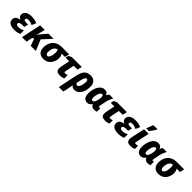

<svg xmlns="http://www.w3.org/2000/svg" viewBox="474 -2769 4983 4983"><g transform="rotate(45 2965.5 -278.0)"><path d="M240 10Q142 10 81 -29Q20 -68 20 -140Q20 -206 60 -241Q100 -276 178 -289V-293Q143 -306 120.5 -332.5Q98 -359 98 -399Q98 -480 161.5 -519.5Q225 -559 332 -559Q396 -559 444 -547.5Q492 -536 533 -516L482 -396Q450 -414 412 -425Q374 -436 340 -436Q300 -436 277 -424.5Q254 -413 254 -385Q254 -364 274 -353Q294 -342 342 -342H407L382 -229H306Q254 -229 224 -213.5Q194 -198 194 -169Q194 -147 214 -132Q234 -117 280 -117Q335 -117 372 -130.5Q409 -144 439 -160L437 -29Q402 -11 354.5 -0.5Q307 10 240 10Z M528 0 644 -549H810L784 -431Q778 -404 769.5 -374Q761 -344 753 -320H757L949 -549H1140L910 -301L1036 0H848L779 -199L729 -168L694 0Z M1316 10Q1220 10 1164 -44.5Q1108 -99 1108 -202Q1108 -306 1146.5 -384Q1185 -462 1259.5 -505.5Q1334 -549 1443 -549H1709L1680 -425H1555Q1572 -403 1583.5 -368Q1595 -333 1595 -289Q1595 -256 1586 -216.5Q1577 -177 1557 -137Q1537 -97 1504.5 -63.5Q1472 -30 1425 -10Q1378 10 1316 10ZM1332 -120Q1364 -120 1386 -150Q1408 -180 1419 -229Q1430 -278 1430 -337Q1430 -390 1418 -425H1408Q1368 -425 1338.5 -395Q1309 -365 1293 -315.5Q1277 -266 1277 -208Q1277 -163 1293 -141.5Q1309 -120 1332 -120Z M1916 10Q1854 10 1817 -17.5Q1780 -45 1780 -117Q1780 -132 1782.5 -151Q1785 -170 1788 -188L1837 -423H1705L1722 -509L1810 -549H2172L2143 -423H2002L1956 -193Q1954 -184 1952 -174Q1950 -164 1950 -157Q1950 -139 1959.5 -131.5Q1969 -124 1983 -124Q2001 -124 2020 -129Q2039 -134 2062 -143L2061 -19Q2034 -6 1996.5 2Q1959 10 1916 10Z M2119 240 2229 -288Q2247 -372 2276.5 -432.5Q2306 -493 2359 -526Q2412 -559 2500 -559Q2595 -559 2645 -499.5Q2695 -440 2695 -347Q2695 -247 2665.5 -166Q2636 -85 2581.5 -37.5Q2527 10 2450 10Q2410 10 2382.5 -7Q2355 -24 2341 -51Q2337 -15 2329.5 24Q2322 63 2313 105L2285 240ZM2425 -124Q2449 -124 2466 -142Q2483 -160 2495 -188Q2507 -216 2514 -247Q2521 -278 2524 -305.5Q2527 -333 2527 -348Q2527 -384 2516.5 -404.5Q2506 -425 2484 -425Q2455 -425 2433.5 -393.5Q2412 -362 2395 -280L2372 -164Q2379 -144 2393.5 -134Q2408 -124 2425 -124Z M2923 10Q2852 10 2813 -40Q2774 -90 2774 -190Q2774 -255 2789 -320.5Q2804 -386 2833.5 -440Q2863 -494 2908.5 -526.5Q2954 -559 3015 -559Q3068 -559 3094 -534.5Q3120 -510 3136 -477H3139Q3146 -494 3159 -515Q3172 -536 3186 -549H3329Q3306 -512 3282 -451.5Q3258 -391 3246 -331L3219 -194Q3217 -184 3215 -175Q3213 -166 3213 -158Q3213 -127 3241 -127Q3259 -127 3271 -133L3270 -5Q3257 0 3234.5 5Q3212 10 3183 10Q3136 10 3105 -8.5Q3074 -27 3060 -69H3054Q3034 -40 3004 -15Q2974 10 2923 10ZM2989 -124Q3019 -124 3040 -157Q3061 -190 3074 -239Q3090 -297 3090 -352Q3090 -425 3048 -425Q3023 -425 3003.5 -404.5Q2984 -384 2970.5 -350.5Q2957 -317 2950 -278.5Q2943 -240 2943 -204Q2943 -124 2989 -124Z M3574 10Q3512 10 3475 -17.5Q3438 -45 3438 -117Q3438 -132 3440.5 -151Q3443 -170 3446 -188L3495 -423H3363L3380 -509L3468 -549H3830L3801 -423H3660L3614 -193Q3612 -184 3610 -174Q3608 -164 3608 -157Q3608 -139 3617.5 -131.5Q3627 -124 3641 -124Q3659 -124 3678 -129Q3697 -134 3720 -143L3719 -19Q3692 -6 3654.5 2Q3617 10 3574 10Z M4053 10Q3955 10 3894 -29Q3833 -68 3833 -140Q3833 -206 3873 -241Q3913 -276 3991 -289V-293Q3956 -306 3933.5 -332.5Q3911 -359 3911 -399Q3911 -480 3974.5 -519.5Q4038 -559 4145 -559Q4209 -559 4257 -547.5Q4305 -536 4346 -516L4295 -396Q4263 -414 4225 -425Q4187 -436 4153 -436Q4113 -436 4090 -424.5Q4067 -413 4067 -385Q4067 -364 4087 -353Q4107 -342 4155 -342H4220L4195 -229H4119Q4067 -229 4037 -213.5Q4007 -198 4007 -169Q4007 -147 4027 -132Q4047 -117 4093 -117Q4148 -117 4185 -130.5Q4222 -144 4252 -160L4250 -29Q4215 -11 4167.5 -0.5Q4120 10 4053 10Z M4513 10Q4446 10 4408.5 -16.5Q4371 -43 4371 -115Q4371 -128 4373.5 -147Q4376 -166 4381 -191L4459 -549H4626L4551 -195Q4548 -181 4546 -171Q4544 -161 4544 -154Q4544 -124 4574 -124Q4591 -124 4610.5 -128Q4630 -132 4652 -141L4651 -17Q4623 -4 4588.5 3Q4554 10 4513 10ZM4484 -606V-620Q4495 -643 4507.5 -674.5Q4520 -706 4532 -738Q4544 -770 4551 -796H4704V-784Q4678 -743 4650 -698.5Q4622 -654 4584 -606Z M4888 10Q4817 10 4778 -40Q4739 -90 4739 -190Q4739 -255 4754 -320.5Q4769 -386 4798.5 -440Q4828 -494 4873.5 -526.5Q4919 -559 4980 -559Q5033 -559 5059 -534.5Q5085 -510 5101 -477H5104Q5111 -494 5124 -515Q5137 -536 5151 -549H5294Q5271 -512 5247 -451.5Q5223 -391 5211 -331L5184 -194Q5182 -184 5180 -175Q5178 -166 5178 -158Q5178 -127 5206 -127Q5224 -127 5236 -133L5235 -5Q5222 0 5199.5 5Q5177 10 5148 10Q5101 10 5070 -8.5Q5039 -27 5025 -69H5019Q4999 -40 4969 -15Q4939 10 4888 10ZM4954 -124Q4984 -124 5005 -157Q5026 -190 5039 -239Q5055 -297 5055 -352Q5055 -425 5013 -425Q4988 -425 4968.5 -404.5Q4949 -384 4935.5 -350.5Q4922 -317 4915 -278.5Q4908 -240 4908 -204Q4908 -124 4954 -124Z M5538 10Q5442 10 5386 -44.5Q5330 -99 5330 -202Q5330 -306 5368.5 -384Q5407 -462 5481.5 -505.5Q5556 -549 5665 -549H5931L5902 -425H5777Q5794 -403 5805.5 -368Q5817 -333 5817 -289Q5817 -256 5808 -216.5Q5799 -177 5779 -137Q5759 -97 5726.5 -63.5Q5694 -30 5647 -10Q5600 10 5538 10ZM5554 -120Q5586 -120 5608 -150Q5630 -180 5641 -229Q5652 -278 5652 -337Q5652 -390 5640 -425H5630Q5590 -425 5560.5 -395Q5531 -365 5515 -315.5Q5499 -266 5499 -208Q5499 -163 5515 -141.5Q5531 -120 5554 -120Z"/></g></svg>

Font: Noto Sans Disp ExtBd
Style: Italic
Weight: 800
Italic angle: -12°
Designer: Monotype Design Team
Foundry: Monotype Imaging Inc.
Version: Version 2.000;GOOG;noto-source:20170915:90ef993387c0